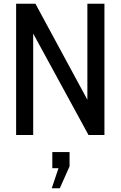

<svg xmlns="http://www.w3.org/2000/svg" viewBox="-20 -720 643 1024"><path d="M66 -700H169L446 -188V-700H537V0H452L157 -541V0H66ZM256 284 292 177H259V91H351V167L299 284Z"/></svg>

Font: Cabin Condensed
Style: Regular
Weight: 400
Width: 3
Version: Version 2.001